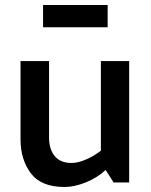

<svg xmlns="http://www.w3.org/2000/svg" viewBox="-20 -729 604 767"><path d="M152 -709H410V-620H152ZM402 -50Q369 -19 323 -0.5Q277 18 238 18Q144 18 103 -37Q62 -92 62 -172V-485H176V-179Q176 -133 198.5 -105.5Q221 -78 266 -78Q292 -78 324 -92Q356 -106 383 -127V-485H496V0H434Z"/></svg>

Font: Palanquin SemiBold
Style: Regular
Weight: 600
Designer: Pria Ravichandran
Version: Version 1.0.4